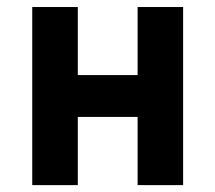

<svg xmlns="http://www.w3.org/2000/svg" viewBox="-20 -538 626 558"><path d="M379.9 0V-517.6H512.2V0ZM73.7 0V-517.6H206.1V0ZM161.1 -198.2V-319.8H427.2V-198.2Z"/></svg>

Font: Cascadia Code
Style: Regular
Weight: 400
Monospace: yes
Designer: Aaron Bell
Foundry: Saja Typeworks
Version: Version 2106.017